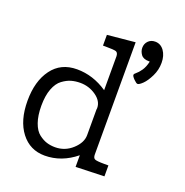

<svg xmlns="http://www.w3.org/2000/svg" viewBox="-131 -851 940 976"><g transform="rotate(20 339.0 -363.5)"><path d="M37.1 -228Q37.1 -334 85 -398.9Q132.8 -463.9 220 -463.9Q307.1 -463.9 384.8 -411.1V-595.2Q383.8 -614.3 372.3 -618.2Q360.8 -622.1 314 -622.1H301.8V-680.2L452.1 -694.8V-87.9Q452.1 -69.8 461.7 -64.5Q471.2 -59.1 514.2 -59.1H536.1V0L381.8 4.9V-58.1Q304.7 4.9 213.9 4.9Q133.8 4.9 85.4 -58.1Q37.1 -121.1 37.1 -228ZM111.8 -228Q111.8 -174.8 125 -137.5Q138.2 -100.1 160.6 -83Q183.1 -65.9 204.1 -59.6Q225.1 -53.2 249 -53.2Q302.2 -53.2 342 -89.6Q381.8 -126 381.8 -167V-305.2Q381.8 -306.2 382.3 -309.1Q382.8 -312 382.8 -313Q382.8 -351.1 344.5 -377.9Q306.2 -404.8 258.8 -404.8Q232.9 -404.8 210.4 -398.4Q188 -392.1 164.1 -374.5Q140.1 -356.9 126 -319.6Q111.8 -282.2 111.8 -228ZM493.2 -680.2Q493.2 -702.1 507.6 -717Q522 -731.9 544.9 -731.9Q574.7 -731.9 593.3 -706.1Q611.8 -680.2 611.8 -641.1Q611.8 -603 595 -568.6Q578.1 -534.2 560.1 -516.6Q542 -499 533.2 -499Q526.4 -499 512.2 -513.4Q498 -527.8 498 -535.2Q498 -541 508.5 -549.1Q519 -557.1 532.5 -576.2Q545.9 -595.2 553.2 -627H548.8Q518.1 -627 505.6 -644Q493.2 -661.1 493.2 -680.2Z"/></g></svg>

Font: CMU Concrete
Style: Roman
Weight: 500
Version: Version 0.7.0